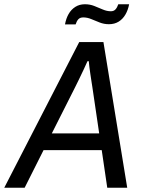

<svg xmlns="http://www.w3.org/2000/svg" viewBox="-55 -884 675 904"><path d="M-35 0 318 -686H432L544 0H450L424 -177H150L61 0ZM189 -256H412L380 -473Q378 -486 375.5 -502Q373 -518 370.5 -535Q368 -552 366 -567.5Q364 -583 363 -596H357Q349 -578 338 -554.5Q327 -531 316 -508.5Q305 -486 298 -472ZM251 -769Q256 -797 268 -818Q280 -839 299.5 -851.5Q319 -864 345 -864Q368 -864 388.5 -856Q409 -848 428.5 -839.5Q448 -831 467 -831Q481 -831 489 -840Q497 -849 502 -864H553Q548 -837 535.5 -815.5Q523 -794 503.5 -782Q484 -770 458 -770Q435 -770 414.5 -778Q394 -786 375 -794Q356 -802 337 -802Q322 -802 314 -793.5Q306 -785 301 -769Z"/></svg>

Font: Archivo SemiCondensed
Style: Italic
Weight: 400
Width: 4
Italic angle: -10°
Designer: Hector Gatti
Foundry: Omnibus-Type
Version: Version 2.001